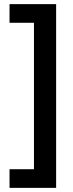

<svg xmlns="http://www.w3.org/2000/svg" viewBox="-20 -744 354 927"><path d="M26 73H144V-634H26V-724H251V163H26Z"/></svg>

Font: Noto Sans Khmer Condensed SemiBold
Style: Regular
Weight: 600
Width: 3
Designer: Danh Hong and the Monotype Design Team
Foundry: Monotype Imaging Inc.
Version: Version 2.004